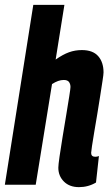

<svg xmlns="http://www.w3.org/2000/svg" viewBox="-31 -760 454 790"><path d="M344 -131Q344 -115 361 -115Q369 -115 376 -118L364 -9Q332 10 294 10Q255 10 232 -13Q209 -36 209 -70Q209 -81 214 -116Q219 -151 226.5 -196.5Q234 -242 241.5 -287Q249 -332 254 -364Q259 -396 259 -402Q259 -414 253 -422.5Q247 -431 231 -431Q209 -431 183 -414L116 0H-11L106 -740H234L198 -515Q228 -536 253 -545Q278 -554 306 -554Q351 -554 373 -529Q395 -504 395 -462Q395 -454 391 -428.5Q387 -403 381.5 -367Q376 -331 369.5 -292Q363 -253 357 -218Q351 -183 347.5 -159Q344 -135 344 -131Z"/></svg>

Font: Georama Condensed
Style: Bold Italic
Weight: 700
Width: 3
Italic angle: -9°
Designer: Jean-Baptiste Levee
Foundry: Production Type
Version: Version 1.000